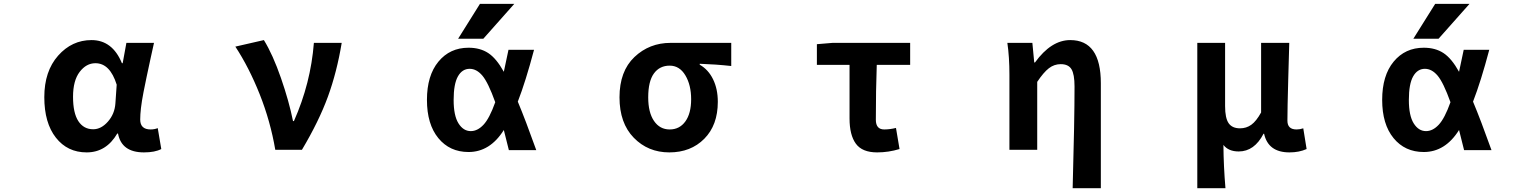

<svg xmlns="http://www.w3.org/2000/svg" viewBox="-20 -784 8040 1005"><path d="M433.6 13.7Q333 13.7 272.5 -63.5Q211.9 -140.6 211.9 -275.4Q211.9 -411.1 284.2 -492.7Q356.4 -574.2 459 -574.2Q568.4 -574.2 618.2 -453.1H622.1L641.6 -559.6H786.1Q782.2 -543.9 768.1 -478Q753.9 -412.1 747.6 -382.3Q741.2 -352.5 731.4 -302.7Q721.7 -252.9 717.8 -218.3Q713.9 -183.6 713.9 -158.2Q713.9 -106.4 768.6 -106.4Q788.1 -106.4 805.7 -113.3L824.2 -3.9Q791 13.7 733.4 13.7Q616.2 13.7 597.7 -85H593.8Q536.1 13.7 433.6 13.7ZM467.8 -107.4Q509.8 -107.4 544.9 -147.5Q580.1 -187.5 584 -242.2L590.8 -340.8Q555.7 -453.1 479.5 -453.1Q431.6 -453.1 397 -407.7Q362.3 -362.3 362.3 -277.3Q362.3 -192.4 390.1 -149.9Q418 -107.4 467.8 -107.4Z M1560.5 0H1420.9Q1395.5 -149.4 1339.4 -290.5Q1283.2 -431.6 1211.9 -540L1361.3 -574.2Q1408.2 -498 1450.7 -375.5Q1493.2 -252.9 1513.7 -150.4H1518.6Q1606.4 -347.7 1623 -559.6H1768.6Q1743.2 -406.2 1696.3 -277.8Q1649.4 -149.4 1560.5 0Z M2572.3 -249Q2535.2 -352.5 2504.9 -388.2Q2474.6 -423.8 2438.5 -423.8Q2399.4 -423.8 2377 -384.3Q2354.5 -344.7 2354.5 -260.7Q2354.5 -178.7 2379.9 -138.2Q2405.3 -97.7 2444.3 -97.7Q2479.5 -97.7 2510.7 -130.9Q2542 -164.1 2572.3 -249ZM2690.4 -252Q2730.5 -156.2 2787.1 2H2643.6Q2620.1 -88.9 2617.2 -103.5Q2544.9 11.7 2432.6 11.7Q2334 11.7 2274.4 -61Q2214.8 -133.8 2214.8 -261.2Q2214.8 -388.7 2274.9 -461.4Q2335 -534.2 2432.6 -534.2Q2493.2 -534.2 2535.6 -506.3Q2578.1 -478.5 2617.2 -408.2Q2631.8 -473.6 2641.6 -523.4H2775.4Q2731.4 -357.4 2690.4 -252ZM2492.2 -763.7H2671.9L2509.8 -581.1H2377.9Z M3483.4 13.7Q3372.1 13.7 3297.4 -63Q3222.7 -139.6 3222.7 -274.4Q3222.7 -411.1 3300.8 -485.4Q3378.9 -559.6 3490.2 -559.6H3807.6V-438.5Q3727.5 -447.3 3642.6 -450.2V-445.3Q3687.5 -419.9 3712.4 -369.1Q3737.3 -318.4 3737.3 -251Q3737.3 -128.9 3666.5 -57.6Q3595.7 13.7 3483.4 13.7ZM3485.4 -440.4Q3432.6 -440.4 3402.8 -399.4Q3373 -358.4 3373 -274.4Q3373 -195.3 3403.3 -150.9Q3433.6 -106.4 3485.4 -106.4Q3537.1 -106.4 3567.4 -148.4Q3597.7 -190.4 3597.7 -264.6Q3597.7 -338.9 3567.4 -389.6Q3537.1 -440.4 3485.4 -440.4Z M4571.3 13.7Q4493.2 13.7 4460 -31.7Q4426.8 -77.1 4426.8 -164.1V-444.3H4255.9V-552.7L4337.9 -559.6H4744.1V-444.3H4569.3Q4564.5 -312.5 4564.5 -157.2Q4564.5 -106.4 4608.4 -106.4Q4637.7 -106.4 4669.9 -114.3L4688.5 -3.9Q4630.9 13.7 4571.3 13.7Z M5742.2 201.2H5594.7Q5604.5 -152.3 5604.5 -331.1Q5604.5 -395.5 5588.4 -421.9Q5572.3 -448.2 5532.2 -448.2Q5498 -448.2 5470.2 -426.8Q5442.4 -405.3 5409.2 -355.5V0H5263.7V-392.6Q5263.7 -485.4 5252.9 -559.6H5383.8L5393.6 -457H5397.5Q5482.4 -574.2 5582 -574.2Q5742.2 -574.2 5742.2 -348.6Z M6247.1 201.2V-559.6H6392.6V-228.5Q6392.6 -166 6411.1 -139.2Q6429.7 -112.3 6470.7 -112.3Q6503.9 -112.3 6529.8 -130.9Q6555.7 -149.4 6581.1 -195.3V-559.6H6728.5Q6727.5 -524.4 6723.1 -369.1Q6718.8 -213.9 6718.8 -152.3Q6718.8 -106.4 6766.6 -106.4Q6784.2 -106.4 6801.8 -112.3L6819.3 -3.9Q6780.3 13.7 6729.5 13.7Q6618.2 13.7 6596.7 -84H6593.8Q6545.9 8.8 6463.9 8.8Q6410.2 8.8 6383.8 -25.4Q6384.8 87.9 6394.5 201.2Z M7572.3 -249Q7535.2 -352.5 7504.9 -388.2Q7474.6 -423.8 7438.5 -423.8Q7399.4 -423.8 7377 -384.3Q7354.5 -344.7 7354.5 -260.7Q7354.5 -178.7 7379.9 -138.2Q7405.3 -97.7 7444.3 -97.7Q7479.5 -97.7 7510.7 -130.9Q7542 -164.1 7572.3 -249ZM7690.4 -252Q7730.5 -156.2 7787.1 2H7643.6Q7620.1 -88.9 7617.2 -103.5Q7544.9 11.7 7432.6 11.7Q7334 11.7 7274.4 -61Q7214.8 -133.8 7214.8 -261.2Q7214.8 -388.7 7274.9 -461.4Q7335 -534.2 7432.6 -534.2Q7493.2 -534.2 7535.6 -506.3Q7578.1 -478.5 7617.2 -408.2Q7631.8 -473.6 7641.6 -523.4H7775.4Q7731.4 -357.4 7690.4 -252ZM7492.2 -763.7H7671.9L7509.8 -581.1H7377.9Z"/></svg>

Font: Gen Shin Gothic Monospace Bold
Style: Bold
Weight: 700
Designer: [Source Han Sans]
Ryoko NISHIZUKA  (kana & ideographs); Paul D. Hunt (Latin, Greek & Cyrillic); Wenlong ZHANG  (bopomofo
Version: Version 1.002.20150607